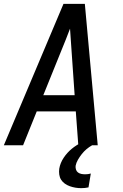

<svg xmlns="http://www.w3.org/2000/svg" viewBox="-20 -755 640 998"><path d="M0 0 310 -735H421L488 0H387L374 -176H171L100 0ZM368 -260 352 -490Q350 -519 348 -548Q346 -577 344 -606Q333 -577 321.5 -548Q310 -519 298 -490L205 -260ZM402 223Q387 223 372 220.5Q357 218 343 213Q329 208 317 199.5Q305 191 297.5 179Q290 167 288 152Q286 137 288 122Q293 92 311 65Q329 38 353.5 18Q378 -2 406.5 -15.5Q435 -29 465 -36L459 0Q443 9 429.5 20.5Q416 32 405 46Q394 60 385 75.5Q376 91 373 107Q372 117 375 126.5Q378 136 385.5 141.5Q393 147 402.5 149Q412 151 423 151Q430 151 437.5 150Q445 149 452 147L440 219Q431 221 421.5 222Q412 223 402 223Z"/></svg>

Font: Iosevka SS04 Md Ex Obl
Style: Regular
Weight: 500
Width: 7
Italic angle: -9°
Monospace: yes
Designer: Belleve Invis
Foundry: Belleve Invis
Version: Version 19.0.0; ttfautohint (v1.8.4)